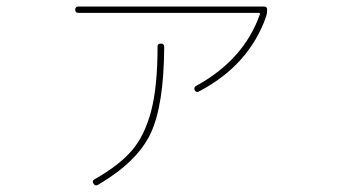

<svg xmlns="http://www.w3.org/2000/svg" viewBox="-20 -566 1040 592"><path d="M221.7 -526.4Q211.9 -526.4 211.9 -536.1Q211.9 -545.9 221.7 -545.9H793.9Q803.7 -545.9 803.7 -536.1Q803.7 -525.4 800.8 -515.6Q748 -365.2 593.8 -284.2Q585 -279.3 580.1 -288.1Q577.1 -296.9 584 -300.8Q731.4 -380.9 781.2 -521.5Q782.2 -522.5 781.2 -524.4Q780.3 -526.4 778.3 -526.4ZM465.8 -422.9Q465.8 -431.6 476.1 -431.6Q486.3 -431.6 486.3 -421.9Q485.4 -240.2 443.8 -153.3Q402.3 -66.4 282.2 3.9Q273.4 8.8 268.1 0Q262.7 -8.8 272.5 -13.7Q347.7 -56.6 386.7 -102.1Q425.8 -147.5 445.8 -222.7Q465.8 -297.9 465.8 -422.9Z"/></svg>

Font: Rounded-X Mgen+ 2m thin
Style: Regular
Weight: 100
Designer: [Source Han Sans]
Ryoko NISHIZUKA  (kana & ideographs); Paul D. Hunt (Latin, Greek & Cyrillic); Wenlong ZHANG  (bopomofo
Version: Version 1.059.20150602